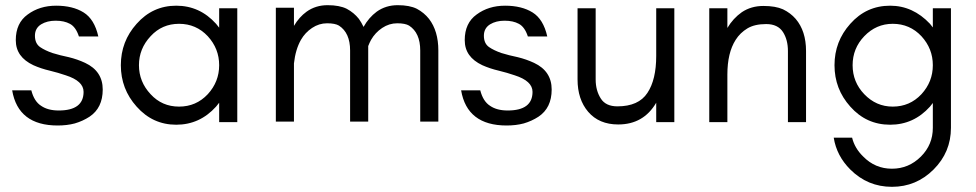

<svg xmlns="http://www.w3.org/2000/svg" viewBox="-20 -472 3771 742"><path d="M207 -45Q303 -45 303 -117Q303 -159 234 -181Q205 -191 172 -199Q138 -207 109 -220Q75 -236 58 -260Q41 -284 41 -317Q41 -383 87 -416Q133 -450 197 -450Q261 -450 303 -424Q345 -398 360 -331H285Q273 -368 250 -380Q228 -392 195 -392Q162 -392 139 -378Q115 -363 115 -334Q115 -304 135 -290Q154 -277 183 -267Q212 -258 246 -251Q279 -243 309 -229Q377 -197 377 -126Q377 -55 326 -21Q300 -4 269 5Q239 13 203 13Q50 13 27 -123H101Q112 -80 139 -63Q165 -45 207 -45Z M783 -332Q738 -380 672 -380Q606 -380 562 -332Q517 -284 517 -220Q517 -156 562 -108Q606 -60 672 -60Q738 -60 783 -108Q827 -156 827 -220Q827 -284 783 -332ZM827 0V-75L815 -60Q752 10 661 10Q570 10 508 -60Q447 -128 447 -220Q447 -312 508 -380Q570 -450 661 -450Q752 -450 815 -380L827 -365V-440H897V0Z M1604 -277Q1604 -345 1561 -373Q1546 -382 1515 -382Q1484 -382 1457 -364Q1430 -346 1414 -318Q1408 -307 1403 -294V-2H1333V-277Q1333 -345 1290 -373Q1275 -382 1244 -382Q1213 -382 1186 -364Q1159 -346 1143 -318Q1122 -281 1116 -227V-2H1046V-442H1116V-372Q1136 -406 1165 -427Q1200 -452 1246 -452Q1292 -452 1320 -438Q1348 -423 1367 -399Q1377 -385 1385 -368Q1405 -404 1436 -427Q1471 -452 1517 -452Q1563 -452 1591 -438Q1619 -423 1638 -399Q1674 -352 1674 -277V-2H1604Z M1942 -45Q2038 -45 2038 -117Q2038 -159 1969 -181Q1940 -191 1907 -199Q1873 -207 1844 -220Q1810 -236 1793 -260Q1776 -284 1776 -317Q1776 -383 1822 -416Q1868 -450 1932 -450Q1996 -450 2038 -424Q2080 -398 2095 -331H2020Q2008 -368 1985 -380Q1963 -392 1930 -392Q1897 -392 1874 -378Q1850 -363 1850 -334Q1850 -304 1870 -290Q1889 -277 1918 -267Q1947 -258 1981 -251Q2014 -243 2044 -229Q2112 -197 2112 -126Q2112 -55 2061 -21Q2035 -4 2004 5Q1974 13 1938 13Q1785 13 1762 -123H1836Q1847 -80 1874 -63Q1900 -45 1942 -45Z M2516 -75Q2467 9 2369 9Q2295 9 2253 -40Q2212 -88 2212 -165V-440H2282V-165Q2282 -122 2302 -91Q2321 -61 2366 -61Q2448 -61 2482 -113Q2516 -164 2516 -256V-440H2586V0H2516Z M3025 -275Q3025 -318 3006 -348Q2986 -379 2941 -379Q2896 -379 2868 -362Q2840 -345 2823 -318Q2791 -268 2791 -184V0H2721V-440H2791V-364Q2813 -401 2847 -425Q2883 -449 2930 -449Q2977 -449 3006 -436Q3035 -422 3055 -399Q3095 -352 3095 -275V0H3025Z M3541 -332Q3496 -380 3430 -380Q3366 -380 3320 -332Q3275 -285 3275 -220Q3275 -155 3320 -108Q3366 -60 3430 -60Q3496 -60 3541 -108Q3585 -156 3585 -220Q3585 -284 3541 -332ZM3273 60Q3283 101 3316 133Q3362 180 3427 180Q3492 180 3539 133Q3585 87 3585 22V-74Q3580 -67 3574 -60Q3511 10 3420 10Q3328 10 3266 -60Q3205 -128 3205 -220Q3205 -312 3266 -380Q3328 -450 3420 -450Q3508 -450 3574 -380Q3580 -373 3585 -366V-440H3655V22Q3655 116 3588 183Q3521 250 3427 250Q3333 250 3266 183Q3213 130 3202 60Z"/></svg>

Font: Glacial Indifference
Style: Regular
Weight: 400
Designer: Alfredo Marco Pradil
Version: Version 1.00